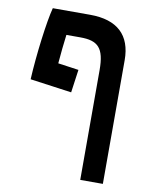

<svg xmlns="http://www.w3.org/2000/svg" viewBox="-89 -654 764 947"><g transform="rotate(10 293.0 -180.5)"><path d="M378.4 224.6H491.7V-395C491.7 -520 421.9 -585.9 285.2 -585.9H98.1C79.6 -516.6 57.6 -344.7 51.3 -221.7L259.3 -192.9L275.4 -308.1L171.9 -322.8C176.3 -375 181.2 -424.3 187 -467.8H256.8C345.7 -467.8 378.4 -436 378.4 -325.2Z"/></g></svg>

Font: Cascadia Code NF SemiBold
Style: Regular
Weight: 600
Monospace: yes
Designer: Aaron Bell
Foundry: Saja Typeworks
Version: Version 2404.023